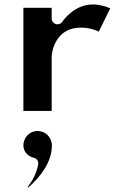

<svg xmlns="http://www.w3.org/2000/svg" viewBox="-20 -523 594 862"><path d="M85 -25H212V-270C212 -286.6 227.5 -399 342 -399C377.5 -399 405.2 -390 423.6 -381.3L475 -485.6C458.4 -493.1 429.6 -503 396 -503C312.4 -503 262.3 -429.1 259.8 -425.2C255.8 -419.2 247.7 -414 239 -414H237C226.3 -414 212 -423.9 212 -439V-488H85ZM148 65C114.2 65 85 93.5 85 130C85 156.9 104.2 178.9 132.8 185.7C144.6 188.5 154.1 201.1 151.6 214.5C143.2 260.1 121.7 293.7 104.2 316.4L107.2 318.8C163.1 269.1 213 203.9 213 130C213 93.7 184.3 65 148 65Z"/></svg>

Font: Hussar Ekologiczny
Style: Regular
Weight: 400
Foundry: Cannot Into Space Fonts
Version: Version 0.97